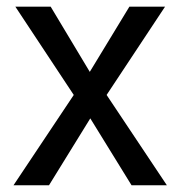

<svg xmlns="http://www.w3.org/2000/svg" viewBox="-20 -548 536 568"><path d="M245.6 -335.4 362.8 -528.3H468.3L295.4 -267.1L473.6 0H369.1L247.1 -197.8L125 0H20L198.2 -267.1L25.4 -528.3H129.9Z"/></svg>

Font: Mardoto
Style: Regular
Weight: 400
Designer: Christian Robertson, Vahan Hovhannisyan
Foundry: Google
Version: Version 1.000